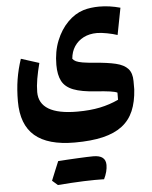

<svg xmlns="http://www.w3.org/2000/svg" viewBox="-66 -564 912 1152"><g transform="rotate(-5 390.5 12.5)"><path d="M458.8 523.6Q473.8 523.6 484 523.8Q494.3 523.9 501.4 523.9Q508.5 523.9 514.3 524.3Q525.2 502 530.8 480.5Q536.3 459 536.3 440.1Q536.3 410.6 517.9 396Q499.5 381.3 461.3 381.3Q417.8 401.7 374.3 422.6Q330.9 443.5 288 464.3Q245.1 485 202.5 506Q211.1 513.3 219.5 520.7Q227.9 528 235.5 534.7Q270.7 531.7 312.3 529.1Q353.8 526.5 392.8 525.1Q431.8 523.6 458.8 523.6ZM235.5 534.7Q273.3 509.4 311 484.2Q348.6 459 386.1 433.2Q423.7 407.4 461.3 381.3Q447.3 381.3 422.4 382.2Q397.5 383.1 367.2 384.7Q336.9 386.2 306.1 388Q275.2 389.8 249.5 391.8Q237.6 420.1 226 448.4Q214.4 476.7 202.5 506Q211.1 513.3 219.5 520.7Q227.9 528 235.5 534.7ZM670.6 -330.9 701.8 -492.5Q670.2 -501.3 638.5 -505.9Q606.8 -510.4 574.9 -510.4Q550.3 -510.4 525.5 -507.2Q500.7 -504.1 479.2 -497.4Q427.6 -481.3 384.4 -437.7Q341.1 -394 315 -329.3Q288.9 -264.5 288.9 -184.2Q288.9 -123.4 308.5 -86.1Q328.1 -48.8 376.5 -29.9Q425 -11.1 511.1 -5.5Q565.1 -1.8 596 2.6Q627 7 639.6 13.5L639.3 56.5Q586.4 81.2 526.9 93.6Q467.3 106 390 106Q275.6 106 217.9 71.5Q160.2 36.9 160.2 -31.6Q160.2 -67.2 167.6 -110.8Q175.1 -154.5 188.3 -204.8L79.9 -239.4Q59.6 -179.2 49.7 -117.8Q39.9 -56.3 39.9 13.7Q39.9 154.3 118.7 221.8Q197.4 289.4 358.6 289.4Q458.3 289.4 529.1 272.5Q599.9 255.5 645.3 220.7Q690.8 185.9 713.9 131.8Q737 77.6 741.7 2.9V-47.2Q741.7 -95.4 718.3 -121.5Q694.8 -147.6 645.8 -159.4Q596.7 -171.2 519.7 -176.9Q473.8 -180.7 447.6 -185.1Q421.4 -189.6 408 -196Q394.7 -202.5 387.4 -212.4Q390.8 -254.7 411.6 -286.4Q432.5 -318 467.4 -335.8Q502.3 -353.5 548 -353.5Q572.8 -353.5 608.7 -346.6Q644.7 -339.7 670.6 -330.9Z"/></g></svg>

Font: Pinar FD VF
Style: Regular
Weight: 300
Designer: Amin Abedi
Version: Version 2.000